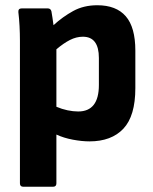

<svg xmlns="http://www.w3.org/2000/svg" viewBox="-20 -527 583 732"><path d="M69 185Q56 185 56 172V-372Q56 -400 54.5 -428Q53 -456 50 -481Q49 -495 63 -495H162Q173 -495 176 -484Q178 -474 180 -459.5Q182 -445 184 -431Q219 -463 259 -485Q299 -507 351 -507Q423 -507 459.5 -465Q496 -423 496 -334V-191Q496 -85 450.5 -36.5Q405 12 321 12Q292 12 257.5 5.5Q223 -1 195 -14V172Q195 185 182 185ZM296 -387Q271 -387 246.5 -374.5Q222 -362 195 -339V-120Q216 -111 237.5 -106.5Q259 -102 278 -102Q357 -102 357 -203V-306Q357 -387 296 -387Z"/></svg>

Font: Sofia Sans ExtraBold
Style: Regular
Weight: 800
Designer: Botio Nikoltchev, Ani Petrova
Foundry: lettersoup
Version: Version 4.101; ttfautohint (v1.8.4.7-5d5b)